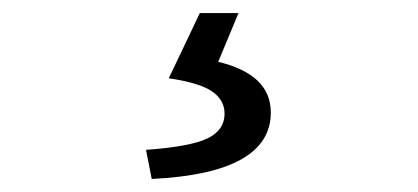

<svg xmlns="http://www.w3.org/2000/svg" viewBox="-20 -23 645 296"><path d="M213.9 252.9 205.1 208Q273.4 203.1 299.8 190.4Q326.2 177.7 326.2 152.3Q326.2 130.9 306.6 117.7Q287.1 104.5 240.2 97.7L288.1 -2.9H347.7L316.4 72.3Q397.5 91.8 397.5 150.4Q397.5 244.1 213.9 252.9Z"/></svg>

Font: Gen Shin Gothic Regular
Style: Regular
Weight: 400
Designer: [Source Han Sans]
Ryoko NISHIZUKA  (kana & ideographs); Paul D. Hunt (Latin, Greek & Cyrillic); Wenlong ZHANG  (bopomofo
Version: Version 1.002.20150607